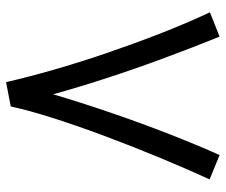

<svg xmlns="http://www.w3.org/2000/svg" viewBox="-74 -640 725 616"><g transform="rotate(-90 288.0 -332.5)"><path d="M98 10 20 -22Q53 -94 88.5 -179.5Q124 -265 157 -353Q190 -441 215.5 -520.5Q241 -600 254 -660L332 -675Q348 -605 371.5 -523Q395 -441 424.5 -354.5Q454 -268 487 -183Q520 -98 556 -21L478 10Q444 -74 410 -165.5Q376 -257 346 -349Q316 -441 293 -524Q267 -436 234 -339.5Q201 -243 165.5 -152Q130 -61 98 10Z"/></g></svg>

Font: Go Noto Kurrent-Regular
Style: Regular
Weight: 400
Designer: Monotype Design Team
Foundry: Monotype Imaging Inc.
Version: Version 2.012; ttfautohint (v1.8.4.7-5d5b)